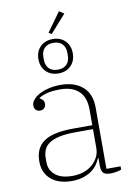

<svg xmlns="http://www.w3.org/2000/svg" viewBox="-100 -983 727 1057"><g transform="rotate(-10 263.5 -454.5)"><path d="M215 12Q140 12 98 -25Q56 -62 56 -124Q56 -161 68 -188.5Q80 -216 106 -234.5Q132 -253 174 -262Q216 -271 275 -271H378V-359Q378 -427 341.5 -461.5Q305 -496 237 -496Q191 -496 162 -488Q133 -480 118 -469V-467Q128 -462 135 -454Q142 -446 142 -433Q142 -418 133 -409Q124 -400 109 -400Q95 -400 86 -409Q77 -418 77 -434Q77 -450 89.5 -465.5Q102 -481 124 -493Q146 -505 177 -512.5Q208 -520 244 -520Q322 -520 367.5 -480Q413 -440 413 -364V-21H492V-3Q482 2 463.5 5Q445 8 430 8Q403 8 391.5 -3.5Q380 -15 380 -43V-87H377Q370 -69 357.5 -51.5Q345 -34 325.5 -20Q306 -6 278.5 3Q251 12 215 12ZM223 -15Q256 -15 284.5 -24.5Q313 -34 333.5 -51.5Q354 -69 366 -92.5Q378 -116 378 -144V-249H282Q229 -249 193 -241.5Q157 -234 135 -220Q113 -206 103.5 -185Q94 -164 94 -137V-114Q94 -70 127 -42.5Q160 -15 223 -15ZM245 -605Q277 -605 294.5 -623Q312 -641 312 -672V-688Q312 -719 294.5 -737Q277 -755 245 -755Q213 -755 195.5 -737Q178 -719 178 -688V-672Q178 -641 195.5 -623Q213 -605 245 -605ZM245 -584Q202 -584 175.5 -610.5Q149 -637 149 -680Q149 -723 175.5 -749.5Q202 -776 245 -776Q288 -776 314.5 -749.5Q341 -723 341 -680Q341 -637 314.5 -610.5Q288 -584 245 -584ZM229 -814 306 -921 333 -903 245 -804Z"/></g></svg>

Font: IBM Plex Serif ExtLt
Style: Regular
Weight: 200
Designer: Mike Abbink, Paul van der Laan, Pieter van Rosmalen
Foundry: Bold Monday
Version: Version 3.001